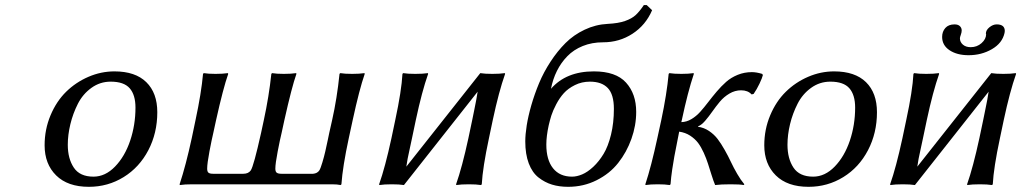

<svg xmlns="http://www.w3.org/2000/svg" viewBox="-20 -718 3978 748"><path d="M425.8 -439.9Q507.3 -439.9 550 -397.9Q592.8 -356 592.8 -280.8Q592.8 -199.7 557.9 -132.8Q522.9 -65.9 461.7 -28.1Q400.4 9.8 326.2 9.8Q243.7 9.8 198.7 -34.7Q153.8 -79.1 153.8 -151.9Q153.8 -213.9 176.8 -268.6Q199.7 -323.2 237.5 -360.4Q275.4 -397.5 324.5 -418.7Q373.5 -439.9 425.8 -439.9ZM411.1 -399.9Q369.6 -399.9 336.2 -375.7Q302.7 -351.6 283.4 -313.7Q264.2 -275.9 254.2 -234.4Q244.1 -192.9 244.1 -153.8Q244.1 -100.1 267.6 -64.9Q291 -29.8 344.2 -29.8Q390.1 -29.8 428.2 -69.1Q466.3 -108.4 487.1 -169.9Q507.8 -231.4 507.8 -298.8Q507.8 -348.1 485.4 -374Q462.9 -399.9 411.1 -399.9Z M811 -41H927.7Q947.8 -41 957 -54.2Q968.3 -70.8 997.1 -200.2L1007.8 -250Q1027.8 -342.3 1037.1 -430.2L1040 -433.1Q1057.1 -430.2 1085.9 -430.2Q1114.3 -430.2 1133.8 -433.1L1134.8 -430.2Q1116.7 -378.9 1087.9 -250L1077.1 -200.2Q1070.8 -174.8 1061.8 -127.7Q1052.7 -80.6 1052.7 -61Q1052.7 -49.3 1058.1 -45.2Q1063.5 -41 1077.1 -41H1199.7Q1216.3 -42.5 1224.1 -54.2Q1229 -62 1235.8 -85Q1242.7 -107.9 1247.3 -128.2Q1252 -148.4 1257.3 -174.1Q1262.7 -199.7 1262.7 -200.2L1273.9 -250Q1293 -335 1302.7 -430.2L1305.7 -433.1Q1322.3 -430.2 1352.1 -430.2Q1379.9 -430.2 1399.9 -433.1L1400.9 -430.2Q1379.9 -369.6 1354 -250L1338.9 -180.2Q1314.9 -68.8 1310.1 0L1307.1 2.9Q1293.9 0 1272.9 0H729Q699.2 0 680.7 2.9L679.7 0Q704.1 -73.7 727.1 -180.2L741.7 -250Q764.2 -355 771 -430.2L773.9 -433.1Q791 -430.2 819.8 -430.2Q847.7 -430.2 867.7 -433.1L869.1 -430.2Q849.6 -375 821.8 -250L811 -200.2Q805.2 -176.3 796.1 -128.7Q787.1 -81.1 787.1 -61Q787.1 -49.3 792.2 -45.2Q797.4 -41 811 -41Z M1520 -251Q1544.4 -364.7 1547.9 -430.2L1550.8 -433.1Q1567.9 -430.2 1597.7 -430.2Q1627.4 -430.2 1647 -433.1L1647.9 -430.2Q1623.5 -360.8 1600.1 -251L1585 -179.2Q1582 -164.1 1576.7 -140.4Q1571.3 -116.7 1568.1 -99.9Q1564.9 -83 1563 -68.8L1851.1 -433.1Q1868.2 -430.2 1897.9 -430.2Q1927.2 -430.2 1946.8 -433.1L1947.8 -430.2Q1923.3 -360.8 1899.9 -251L1884.8 -179.2Q1860.4 -64.9 1856.9 0L1854 2.9Q1835.4 0 1807.1 0Q1775.9 0 1757.8 2.9L1756.8 0Q1780.3 -66.4 1804.7 -179.2L1819.8 -251Q1822.8 -265.1 1827.4 -288.3Q1832 -311.5 1835.4 -328.9Q1838.9 -346.2 1840.8 -360.8L1553.7 2.9Q1535.6 0 1506.8 0Q1476.1 0 1458 2.9L1457 0Q1480.5 -66.4 1504.9 -179.2Z M2499.5 -698.2 2520.5 -678.2Q2495.6 -620.1 2444.3 -586.7Q2393.1 -553.2 2329.6 -553.2Q2286.1 -553.2 2250.5 -538.8Q2214.8 -524.4 2190.2 -499Q2165.5 -473.6 2149.7 -441.7Q2133.8 -409.7 2126.5 -372.1Q2185.5 -439.9 2293.5 -439.9Q2379.4 -439.9 2418.9 -396.2Q2458.5 -352.5 2458.5 -282.2Q2458.5 -229 2439.9 -177Q2421.4 -125 2388.4 -83.3Q2355.5 -41.5 2304.4 -15.9Q2253.4 9.8 2193.4 9.8Q2158.7 9.8 2130.6 1.2Q2102.5 -7.3 2078.1 -26.4Q2053.7 -45.4 2040 -81.3Q2026.4 -117.2 2026.4 -167Q2026.4 -193.8 2032 -229.5Q2037.6 -265.1 2050 -308.3Q2062.5 -351.6 2080.3 -394.3Q2098.1 -437 2124.8 -477.8Q2151.4 -518.6 2183.1 -550.3Q2214.8 -582 2257.6 -602.3Q2300.3 -622.6 2347.7 -625Q2388.7 -627 2415 -636.2Q2441.4 -645.5 2456.3 -659.2Q2471.2 -672.9 2488.3 -698.2ZM2278.3 -399.9Q2246.6 -399.9 2220 -386.7Q2193.4 -373.5 2176.8 -355.2Q2160.2 -336.9 2147 -311.8Q2133.8 -286.6 2127.9 -267.8Q2122.1 -249 2117.7 -230Q2108.4 -187.5 2108.4 -154.8Q2108.4 -95.2 2134.5 -62.5Q2160.6 -29.8 2208.5 -29.8Q2227.1 -29.8 2248 -38.6Q2269 -47.4 2291.3 -68.1Q2313.5 -88.9 2331.3 -118.2Q2349.1 -147.5 2360.4 -193.4Q2371.6 -239.3 2371.6 -293.9Q2371.6 -350.1 2347.9 -375Q2324.2 -399.9 2278.3 -399.9Z M2541 -180.2 2556.2 -250Q2577.6 -351.1 2585 -430.2L2587.9 -433.1Q2605 -430.2 2634.3 -430.2Q2662.6 -430.2 2682.1 -433.1L2683.1 -430.2Q2659.2 -358.4 2636.2 -250L2634.3 -242.2Q2654.8 -242.7 2673.6 -253.9Q2692.4 -265.1 2707.8 -282.2Q2723.1 -299.3 2739 -320.1Q2754.9 -340.8 2772.2 -361.3Q2789.6 -381.8 2808.8 -398.9Q2828.1 -416 2854 -426.5Q2879.9 -437 2909.2 -437Q2926.8 -437 2949.2 -430.2L2952.1 -425.8Q2949.7 -415 2939 -392.3Q2928.2 -369.6 2916 -352.1L2908.2 -350.1Q2893.6 -366.2 2867.2 -366.2Q2843.3 -366.2 2821.8 -353.5Q2800.3 -340.8 2784.4 -321.8Q2768.6 -302.7 2754.9 -283.2Q2741.2 -263.7 2727.1 -247.3Q2712.9 -231 2700.2 -226.1L2699.2 -224.1Q2722.2 -221.2 2742.2 -207.8Q2762.2 -194.3 2775.9 -176.3Q2789.6 -158.2 2803.2 -134Q2816.9 -109.9 2827.4 -87.4Q2837.9 -64.9 2852.1 -40.5Q2866.2 -16.1 2879.9 0L2877 2.9Q2863.8 0 2826.2 0Q2788.6 0 2766.1 2.9Q2759.8 -11.7 2752 -36.6Q2744.1 -61.5 2738 -80.8Q2731.9 -100.1 2721.7 -122.8Q2711.4 -145.5 2699.5 -161.4Q2687.5 -177.2 2668.7 -189.5Q2649.9 -201.7 2626 -205.1L2621.1 -180.2Q2610.8 -127.9 2607.2 -108.9Q2603.5 -89.8 2598.9 -58.3Q2594.2 -26.9 2592.3 0L2588.9 2.9Q2570.8 0 2543 0Q2513.2 0 2495.1 2.9L2494.1 0Q2517.1 -69.3 2541 -180.2Z M3229.5 -439.9Q3311 -439.9 3353.8 -397.9Q3396.5 -356 3396.5 -280.8Q3396.5 -199.7 3361.6 -132.8Q3326.7 -65.9 3265.4 -28.1Q3204.1 9.8 3129.9 9.8Q3047.4 9.8 3002.4 -34.7Q2957.5 -79.1 2957.5 -151.9Q2957.5 -213.9 2980.5 -268.6Q3003.4 -323.2 3041.3 -360.4Q3079.1 -397.5 3128.2 -418.7Q3177.2 -439.9 3229.5 -439.9ZM3214.8 -399.9Q3173.3 -399.9 3139.9 -375.7Q3106.4 -351.6 3087.2 -313.7Q3067.9 -275.9 3057.9 -234.4Q3047.9 -192.9 3047.9 -153.8Q3047.9 -100.1 3071.3 -64.9Q3094.7 -29.8 3147.9 -29.8Q3193.8 -29.8 3231.9 -69.1Q3270 -108.4 3290.8 -169.9Q3311.5 -231.4 3311.5 -298.8Q3311.5 -348.1 3289.1 -374Q3266.6 -399.9 3214.8 -399.9Z M3510.7 -251Q3535.2 -364.7 3538.6 -430.2L3541.5 -433.1Q3558.6 -430.2 3588.4 -430.2Q3618.2 -430.2 3637.7 -433.1L3638.7 -430.2Q3614.3 -360.8 3590.8 -251L3575.7 -179.2Q3572.8 -164.1 3567.4 -140.4Q3562 -116.7 3558.8 -99.9Q3555.7 -83 3553.7 -68.8L3841.8 -433.1Q3858.9 -430.2 3888.7 -430.2Q3918 -430.2 3937.5 -433.1L3938.5 -430.2Q3914.1 -360.8 3890.6 -251L3875.5 -179.2Q3851.1 -64.9 3847.7 0L3844.7 2.9Q3826.2 0 3797.9 0Q3766.6 0 3748.5 2.9L3747.6 0Q3771 -66.4 3795.4 -179.2L3810.5 -251Q3813.5 -265.1 3818.1 -288.3Q3822.8 -311.5 3826.2 -328.9Q3829.6 -346.2 3831.5 -360.8L3544.4 2.9Q3526.4 0 3497.6 0Q3466.8 0 3448.7 2.9L3447.8 0Q3471.2 -66.4 3495.6 -179.2ZM3893.6 -589.8Q3884.8 -549.8 3844.2 -526.4Q3803.7 -502.9 3753.4 -502.9Q3708.5 -502.9 3679.4 -522.2Q3650.4 -541.5 3650.4 -574.2Q3650.4 -594.7 3662.8 -608.9Q3675.3 -623 3698.7 -623Q3712.4 -623 3719.5 -616.2Q3726.6 -609.4 3726.6 -599.1Q3726.6 -591.8 3723.1 -582.3Q3719.7 -572.8 3719.7 -568.8Q3719.7 -554.2 3731.2 -544.2Q3742.7 -534.2 3761.7 -534.2Q3786.1 -534.2 3804 -550Q3821.8 -565.9 3821.8 -585Q3821.8 -585.4 3821.3 -585.9Q3820.8 -586.4 3820.8 -586.9Q3820.8 -600.6 3834.7 -611.8Q3848.6 -623 3862.8 -623Q3894.5 -623 3894.5 -597.2Q3894.5 -596.2 3894 -593.5Q3893.6 -590.8 3893.6 -589.8Z"/></svg>

Font: Linear Smooth
Style: Italic
Weight: 400
Designer: Philipp H. Poll, Flanker
Foundry: Philipp H. Poll, reworked by Flanker
Version: Version 1.061 | FøM Fix